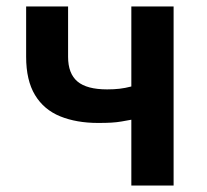

<svg xmlns="http://www.w3.org/2000/svg" viewBox="-20 -575 641 595"><path d="M387 0V-204Q371 -201 356.5 -198.5Q342 -196 325.5 -195Q309 -194 284 -194Q217 -194 166.5 -214.5Q116 -235 88.5 -280.5Q61 -326 61 -399V-555H191V-399Q191 -347 220 -322.5Q249 -298 312 -298Q333 -298 350.5 -300Q368 -302 387 -307V-555H518V0Z"/></svg>

Font: Noto Sans TC SemiBold
Style: Regular
Weight: 600
Designer: Ryoko NISHIZUKA  (kana, bopomofo & ideographs); Paul D. Hunt (Latin, Greek & Cyrillic); Sandoll Communications , Soo-you
Foundry: Adobe
Version: Version 2.004-H2;hotconv 1.0.118;makeotfexe 2.5.65603